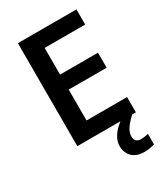

<svg xmlns="http://www.w3.org/2000/svg" viewBox="-226 -817 1011 1153"><g transform="rotate(-30 279.0 -241.0)"><path d="M499 0H93V-714H499V-609H218V-424H481V-320H218V-106H499ZM403 113Q403 134 414.5 144.5Q426 155 444 155Q461 155 474.5 152.5Q488 150 497 148V221Q482 225 465.5 228.5Q449 232 427 232Q372 232 342.5 203Q313 174 313 127Q313 98 328 71Q343 44 366 22Q389 0 415 -16L473 0Q439 32 421 58.5Q403 85 403 113Z"/></g></svg>

Font: Noto Sans New Tai Lue SemiBold
Style: Regular
Weight: 600
Version: Version 2.003